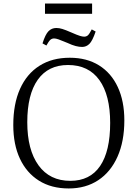

<svg xmlns="http://www.w3.org/2000/svg" viewBox="-20 -1050 778 1084"><path d="M368 14Q270 14 200 -30Q130 -74 92.5 -154Q55 -234 55 -344Q55 -463 93 -548Q131 -633 202.5 -678.5Q274 -724 374 -724Q470 -724 539 -681Q608 -638 645 -558.5Q682 -479 682 -370Q682 -252 643.5 -165.5Q605 -79 534.5 -32.5Q464 14 368 14ZM377 -29Q488 -29 545 -112.5Q602 -196 602 -356Q602 -513 541 -598Q480 -683 364 -683Q252 -683 193 -599.5Q134 -516 134 -360Q134 -204 197.5 -116.5Q261 -29 377 -29ZM444 -785Q427 -785 407.5 -790Q388 -795 360 -808Q327 -822 311 -827.5Q295 -833 286 -833Q273 -833 264 -825Q255 -817 242 -793L220 -805Q236 -856 254 -874Q272 -892 298 -892Q314 -892 332 -886.5Q350 -881 382 -867Q416 -852 431 -847.5Q446 -843 455 -843Q467 -843 475.5 -850Q484 -857 498 -884L520 -872Q502 -819 484.5 -802Q467 -785 444 -785ZM234 -972V-1030H500V-972Z"/></svg>

Font: Literata 36pt Light
Style: Regular
Weight: 300
Designer: Latin by Veronika Burian and Jose Scaglione. Greek by Irene Vlachou. Cyrillic by Vera Evstafieva.
Foundry: TypeTogether
Version: Version 3.002